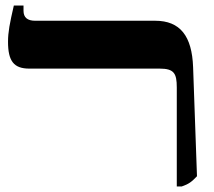

<svg xmlns="http://www.w3.org/2000/svg" viewBox="-20 -667 775 694"><path d="M619 7H637C663 -2 673 -10 692 -30L678 -424C674 -537 631 -592 541 -592H107C79 -592 65 -604 65 -628V-647H30C15 -582 9 -551 9 -516C9 -446 30 -419 86 -419H557C609 -419 619 -402 619 -351Z"/></svg>

Font: Noto Serif Hebrew SemiCondensed ExtraBold
Style: Regular
Weight: 800
Width: 4
Designer: Monotype Design Team
Foundry: Monotype Imaging Inc.
Version: Version 2.004